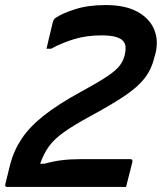

<svg xmlns="http://www.w3.org/2000/svg" viewBox="-22 -740 642 760"><path d="M396 -720Q473 -720 521 -694Q569 -668 587.5 -625Q606 -582 594 -530L589 -513Q578 -466 550.5 -430.5Q523 -395 471.5 -360.5Q420 -326 337 -281Q271 -245 232 -217.5Q193 -190 172 -161Q151 -132 137 -92H155Q215 -110 294 -110H494Q504 -110 502 -99Q495 -70 487 -39.5Q479 -9 477 0H7Q-4 0 -1 -11L18 -88Q32 -143 63.5 -190.5Q95 -238 152 -283Q209 -328 299 -377Q367 -414 402 -437.5Q437 -461 451.5 -480Q466 -499 471 -520L473 -529Q476 -542 475 -555Q474 -568 465 -578Q458 -587 437.5 -593.5Q417 -600 379 -600Q322 -600 273 -585.5Q224 -571 180 -547H162Q168 -572 174 -598Q180 -624 187 -652Q189 -659 191.5 -663Q194 -667 201 -671Q224 -687 275.5 -703.5Q327 -720 396 -720Z"/></svg>

Font: Recursive Sn Lnr St SmB
Style: Italic
Weight: 600
Italic angle: -15°
Version: Version 1.079;hotconv 1.0.112;makeotfexe 2.5.65598; ttfautoh